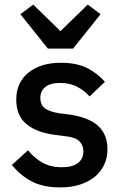

<svg xmlns="http://www.w3.org/2000/svg" viewBox="-20 -806 534 838"><path d="M243 12Q169 12 119 -14Q69 -40 32 -86L102 -150Q131 -115 166.5 -95.5Q202 -76 249 -76Q297 -76 320.5 -94.5Q344 -113 344 -146Q344 -171 327.5 -188.5Q311 -206 270 -211L222 -217Q142 -227 96.5 -263.5Q51 -300 51 -372Q51 -410 65 -439.5Q79 -469 104.5 -489.5Q130 -510 165.5 -521Q201 -532 244 -532Q314 -532 358.5 -510Q403 -488 438 -449L371 -385Q351 -409 318.5 -426.5Q286 -444 244 -444Q199 -444 177.5 -426Q156 -408 156 -379Q156 -349 175 -334Q194 -319 236 -312L284 -306Q370 -293 409.5 -255.5Q449 -218 449 -155Q449 -117 434.5 -86.5Q420 -56 393 -34Q366 -12 328 0Q290 12 243 12ZM189 -594 69 -744 125 -786 244 -670 363 -786 419 -744 299 -594Z"/></svg>

Font: IBM Plex Sans Thai Medium
Style: Regular
Weight: 500
Designer: Mike Abbink, Paul van der Laan, Pieter van Rosmalen, Ben Mitchell, Mark Frömberg
Foundry: Bold Monday
Version: Version 1.1